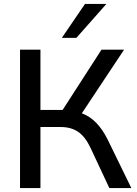

<svg xmlns="http://www.w3.org/2000/svg" viewBox="-20 -958 696 978"><path d="M82 0V-705H186V-398H299L497 -705H612L397 -381Q439 -365 471 -331.5Q503 -298 528 -248L649 0H537L441 -205Q414 -262 378 -286.5Q342 -311 289 -311H186V0ZM295 -765 413 -938H522L369 -765Z"/></svg>

Font: Nunito Sans SemiBold
Style: Regular
Weight: 600
Designer: Vernon Adams
Foundry: Vernon Adams
Version: Version 3.101; ttfautohint (v1.8.4.7-5d5b);gftools[0.9.27]